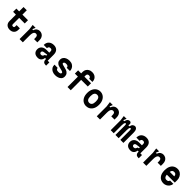

<svg xmlns="http://www.w3.org/2000/svg" viewBox="662 -3017 5276 5276"><g transform="rotate(45 3300.0 -379.0)"><path d="M506 -214V-154Q506 -77 459.3 -32.5Q412.6 12 335 12Q256.8 12 209.9 -32.5Q163 -77 163 -154V-404H54V-530H163V-700H289V-530H506V-404H289V-167.2Q289 -139.2 299.2 -126.9Q309.4 -114.6 335 -114.6Q360.2 -114.6 370.1 -126.9Q380 -139.2 380 -167.2V-214Z M709 -384 689 -530H802L763.2 -438H803.2Q822.4 -499 862.4 -525.5Q902.4 -552 946 -552Q997.2 -552 1036.4 -528.8Q1075.6 -505.6 1096.8 -463.6Q1118 -421.6 1118 -366V-281H992V-330Q992 -380.4 975.2 -403.2Q958.4 -426 923 -426Q897 -426 877.4 -411.2Q857.8 -396.4 846.4 -361.1Q835 -325.8 835 -267V0H709Z M1741 0H1717Q1664 0 1637 -28.3Q1610 -56.6 1610 -100V-128H1570Q1562.6 -62.4 1524.3 -25.2Q1486 12 1424 12Q1336 12 1292.5 -31.5Q1249 -75 1249 -150Q1249 -194.2 1270.8 -231.3Q1292.6 -268.4 1336.6 -290.7Q1380.6 -313 1444 -313H1550V-363Q1550 -395.6 1534.2 -410.8Q1518.4 -426 1488.6 -426Q1452.4 -426 1435.2 -407.4Q1418 -388.8 1418 -355H1292Q1292 -450.4 1348.2 -501.2Q1404.4 -552 1494 -552Q1579.2 -552 1627.6 -502.3Q1676 -452.6 1676 -355V-126H1741ZM1509 -183.8 1550 -198V-233.8L1432.8 -218.2Q1402.8 -213.8 1388 -197.4Q1373.2 -181 1375 -157.8Q1377.4 -131.2 1396.2 -119.9Q1415 -108.6 1444.4 -112.2Q1471.4 -115.2 1485.2 -133.4Q1499 -151.6 1509 -183.8Z M2098 -114Q2145 -114 2167.9 -126.4Q2190.8 -138.8 2190 -163Q2188.8 -178 2176.2 -187.6Q2163.6 -197.2 2142.5 -203.2Q2121.4 -209.2 2091.8 -215.8Q2032.2 -228.2 1991.9 -243.4Q1951.6 -258.6 1922.3 -293.4Q1893 -328.2 1893 -389Q1893 -435 1918.5 -472Q1944 -509 1991.5 -530.5Q2039 -552 2102 -552Q2170 -552 2217 -524.1Q2264 -496.2 2286.5 -451.7Q2309 -407.2 2309 -358H2183Q2183 -386.8 2164.5 -406.4Q2146 -426 2100.8 -426Q2055.8 -426 2036.5 -411.5Q2017.2 -397 2019 -374.6Q2019.6 -361.6 2031.1 -353.7Q2042.6 -345.8 2061.4 -340.7Q2080.2 -335.6 2108.6 -329.2Q2169.8 -316.4 2211.7 -300.8Q2253.6 -285.2 2284.8 -248.9Q2316 -212.6 2316 -149Q2316 -91.6 2282.8 -55.3Q2249.6 -19 2200.1 -3.5Q2150.6 12 2098 12Q2040.4 12 1990.9 -9.7Q1941.4 -31.4 1912.2 -75.1Q1883 -118.8 1884 -182L2010 -180Q2009 -148.2 2031.2 -131.1Q2053.4 -114 2098 -114Z M2956 -404H2698V0H2572V-404H2454V-530H2572V-594Q2572 -643 2596.3 -683.3Q2620.6 -723.6 2662.9 -746.8Q2705.2 -770 2756.6 -770H2775Q2826.4 -770 2867.9 -746.8Q2909.4 -723.6 2932.7 -683.3Q2956 -643 2956 -594V-581.6H2830V-586.2Q2830 -610.2 2812.6 -627.1Q2795.2 -644 2769 -644H2759.6Q2731.6 -644 2714.8 -626.4Q2698 -608.8 2698 -579.6V-530H2956Z M3300 -426Q3248.4 -426 3221.7 -387.2Q3195 -348.4 3195 -269Q3195 -189.6 3221.7 -151.8Q3248.4 -114 3300 -114Q3351.6 -114 3378.3 -151.8Q3405 -189.6 3405 -269Q3405 -348.4 3378.3 -387.2Q3351.6 -426 3300 -426ZM3300 -552Q3363 -552 3415.5 -519.2Q3468 -486.4 3499.5 -422.4Q3531 -358.4 3531 -269Q3531 -177.6 3499.8 -114.3Q3468.6 -51 3416.1 -19.5Q3363.6 12 3300 12Q3236.4 12 3183.9 -19.5Q3131.4 -51 3100.2 -114.3Q3069 -177.6 3069 -269Q3069 -358.4 3100.5 -422.4Q3132 -486.4 3184.5 -519.2Q3237 -552 3300 -552Z M3709 -384 3689 -530H3802L3763.2 -438H3803.2Q3822.4 -499 3862.4 -525.5Q3902.4 -552 3946 -552Q3997.2 -552 4036.4 -528.8Q4075.6 -505.6 4096.8 -463.6Q4118 -421.6 4118 -366V-281H3992V-330Q3992 -380.4 3975.2 -403.2Q3958.4 -426 3923 -426Q3897 -426 3877.4 -411.2Q3857.8 -396.4 3846.4 -361.1Q3835 -325.8 3835 -267V0H3709Z M4338 -530 4298.8 -438H4339.4Q4353.2 -502 4380.9 -527Q4408.6 -552 4442 -552Q4479.6 -552 4495.4 -522.7Q4511.2 -493.4 4498.4 -438H4538.4Q4550.8 -501 4582.2 -526.5Q4613.6 -552 4645 -552Q4691.2 -552 4717.6 -513.1Q4744 -474.2 4744 -393V0H4625.8V-349.2Q4625.8 -372.4 4623.8 -390.2Q4621.8 -408 4616.4 -417Q4611 -426 4600.8 -426Q4586.8 -426 4577.5 -413.1Q4568.2 -400.2 4563.8 -373.9Q4559.4 -347.6 4559.4 -306.8V0H4434.6V-349.2V-361.2Q4433.8 -394.6 4429.2 -410.3Q4424.6 -426 4411.8 -426Q4397.8 -426 4388.2 -413.1Q4378.6 -400.2 4373.4 -373.6Q4368.2 -347 4368.2 -306.8V0H4250V-384L4230 -530Z M5341 0H5317Q5264 0 5237 -28.3Q5210 -56.6 5210 -100V-128H5170Q5162.6 -62.4 5124.3 -25.2Q5086 12 5024 12Q4936 12 4892.5 -31.5Q4849 -75 4849 -150Q4849 -194.2 4870.8 -231.3Q4892.6 -268.4 4936.6 -290.7Q4980.6 -313 5044 -313H5150V-363Q5150 -395.6 5134.2 -410.8Q5118.4 -426 5088.6 -426Q5052.4 -426 5035.2 -407.4Q5018 -388.8 5018 -355H4892Q4892 -450.4 4948.2 -501.2Q5004.4 -552 5094 -552Q5179.2 -552 5227.6 -502.3Q5276 -452.6 5276 -355V-126H5341ZM5109 -183.8 5150 -198V-233.8L5032.8 -218.2Q5002.8 -213.8 4988 -197.4Q4973.2 -181 4975 -157.8Q4977.4 -131.2 4996.2 -119.9Q5015 -108.6 5044.4 -112.2Q5071.4 -115.2 5085.2 -133.4Q5099 -151.6 5109 -183.8Z M5509 -384 5489 -530H5602L5563.2 -438H5603.2Q5622.4 -499 5662.4 -525.5Q5702.4 -552 5746 -552Q5797.2 -552 5836.4 -528.8Q5875.6 -505.6 5896.8 -463.6Q5918 -421.6 5918 -366V-281H5792V-330Q5792 -380.4 5775.2 -403.2Q5758.4 -426 5723 -426Q5697 -426 5677.4 -411.2Q5657.8 -396.4 5646.4 -361.1Q5635 -325.8 5635 -267V0H5509Z M6074 -269Q6074 -359.4 6103.5 -422.7Q6133 -486 6185.2 -518Q6237.4 -550 6305 -550Q6366.6 -550 6414.1 -518.5Q6461.6 -487 6487.8 -434.4Q6514 -381.8 6514 -321V-227H6206Q6206.6 -192.6 6217.5 -167.7Q6228.4 -142.8 6248.5 -129.4Q6268.6 -116 6296.8 -116Q6335.6 -116 6355.2 -130.4Q6374.8 -144.8 6381.8 -175H6512Q6504 -114.4 6472.2 -72.7Q6440.4 -31 6395.7 -10.5Q6351 10 6305 10Q6199 10 6136.5 -62Q6074 -134 6074 -269ZM6298 -424Q6257.6 -424 6235.6 -402.2Q6213.6 -380.4 6208 -338H6382Q6379.4 -380.4 6358.7 -402.2Q6338 -424 6298 -424Z"/></g></svg>

Font: Fliege Mono Thin
Style: Regular
Weight: 100
Version: Version 0.020;Glyphs 3.3 (3306)